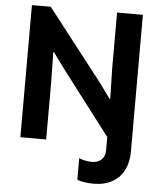

<svg xmlns="http://www.w3.org/2000/svg" viewBox="-61 -772 867 1042"><g transform="rotate(5 372.5 -251.5)"><path d="M70.3 -719.7H172.9L477.5 -328.1L534.2 -250H538.1L534.2 -413.1V-719.7H674.8V23.4Q675.3 81.1 654.1 124.5Q632.8 168 590.3 192.4Q547.9 216.8 486.3 216.8Q460.4 216.8 435.3 212.6Q410.2 208.5 398.4 202.1V85Q415 92.8 433.8 96.2Q452.6 99.6 467.8 99.6Q502 99.6 521 80.6Q540 61.5 540 31.2V-42L269.5 -396.5L211.9 -475.6H208L210.9 -309.6V0H70.3Z"/></g></svg>

Font: Reddit Sans Vanilla
Style: Bold
Weight: 700
Designer: Stephen Hutchings
Foundry: Reddit
Version: Version 1.013